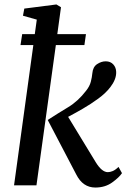

<svg xmlns="http://www.w3.org/2000/svg" viewBox="-20 -831 576 861"><path d="M43 0 129.5 -629H72L79.5 -678H136L145 -743L83 -760.5L89 -792.5L233 -811L253.5 -798.5L237 -678H365.5L358.5 -629H230.5L143.5 0ZM407.5 10Q351.5 10 322 -48.5L194 -293Q241 -323.5 285.5 -350.2Q330 -377 366 -424Q382 -444 387.2 -464.2Q392.5 -484.5 394 -502Q396.5 -531 415.5 -543.5Q434.5 -556 454 -556Q475.5 -556 488 -542.2Q500.5 -528.5 501 -508.5Q501.5 -491 494.5 -473.8Q487.5 -456.5 475 -440.5Q455 -414 421 -389Q387 -364 350.5 -343Q314 -322 285.5 -307L410 -102.5Q437 -59 463.5 -59Q473.5 -59 485.2 -63.8Q497 -68.5 511.5 -82.5L527 -54.5Q514.5 -35.5 483 -12.8Q451.5 10 407.5 10Z"/></svg>

Font: Merriweather Text Regular
Style: Italic
Weight: 400
Italic angle: -7.8°
Designer: Eben Sorkin
Foundry: Eben Sorkin
Version: Version 2.100; ttfautohint (v1.7.19-72a1) -l 8 -r 50 -G 200 